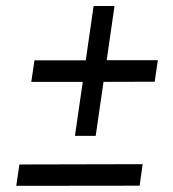

<svg xmlns="http://www.w3.org/2000/svg" viewBox="-20 -676 576 638"><path d="M229 -224.5 255 -404H84L94.5 -475.5H265L291 -656H360.5L334.5 -476H504.5L494 -404.5L324 -404L298 -224.5ZM34 -58.5 44.5 -129.5 454 -130.5 444 -59Z"/></svg>

Font: Public Sans
Style: Italic
Weight: 400
Italic angle: -8°
Designer: The Public Sans project authors (U.S. Web Design System). Libre Franklin designed by Pablo Impallari and Rodrigo Fuenzal
Version: Version 1.008; ttfautohint (v1.8.1) -l 8 -r 50 -G 200 -x 14 